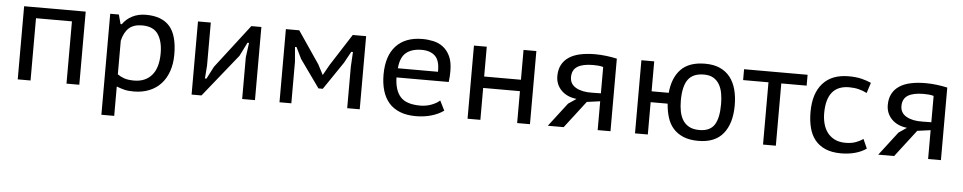

<svg xmlns="http://www.w3.org/2000/svg" viewBox="-41 -857 6885 1373"><g transform="rotate(5 3401.5 -170.0)"><path d="M438 -447H180V0H88V-525H530V0H438Z M706 -525H768L786 -458H795Q822 -497 865 -518.5Q908 -540 962 -540Q1076 -540 1132 -476.5Q1188 -413 1188 -274Q1188 -208 1169.5 -154.5Q1151 -101 1116.5 -63.5Q1082 -26 1032.5 -6Q983 14 922 14Q902 14 885.5 12.5Q869 11 855 7.5Q841 4 827 -0.5Q813 -5 798 -11V200H706ZM941 -462Q881 -462 847 -432Q813 -402 798 -340V-98Q821 -82 848 -73Q875 -64 917 -64Q998 -64 1044 -117Q1090 -170 1090 -275Q1090 -360 1056 -411Q1022 -462 941 -462Z M1699 -300 1713 -404H1702L1653 -306L1407 0H1336V-525H1428V-215L1421 -123H1432L1478 -212L1719 -525H1791V0H1699Z M2453 -297 2459 -404H2447L2402 -322L2267 -123H2236L2094 -322L2054 -404H2043L2052 -298V0H1967V-525H2063L2220 -294L2258 -221L2300 -296L2447 -525H2543V0H2453Z M3146 -43Q3111 -17 3059 -1.5Q3007 14 2946 14Q2880 14 2831.5 -5.5Q2783 -25 2752 -61Q2721 -97 2706 -148Q2691 -199 2691 -262Q2691 -397 2757.5 -468.5Q2824 -540 2947 -540Q2986 -540 3025 -531.5Q3064 -523 3095 -499.5Q3126 -476 3145.5 -435Q3165 -394 3165 -328Q3165 -312 3164 -291Q3163 -270 3160 -250H2785Q2787 -158 2829 -111Q2871 -64 2972 -64Q3014 -64 3052 -78.5Q3090 -93 3111 -113ZM3077 -316Q3079 -396 3044.5 -429Q3010 -462 2948 -462Q2878 -462 2837 -429Q2796 -396 2789 -316Z M3673 -229H3409V0H3317V-525H3409V-311H3673V-525H3765V0H3673Z M4251 -207 4156 -194 4007 0H3893L4025 -172V-171L4081 -209Q4011 -217 3970.5 -258.5Q3930 -300 3930 -360Q3930 -407 3948 -441Q3966 -475 3999.5 -497Q4033 -519 4080.5 -529Q4128 -539 4187 -539Q4225 -539 4266.5 -534Q4308 -529 4343 -521V0H4251ZM4251 -264V-453Q4235 -458 4214.5 -459.5Q4194 -461 4179 -461Q4104 -461 4066 -437Q4028 -413 4028 -361Q4028 -311 4072.5 -286Q4117 -261 4189 -263Z M4974 14Q4912 14 4868 -4Q4824 -22 4795 -54Q4766 -86 4751.5 -131.5Q4737 -177 4733 -232H4611V0H4519V-525H4611V-310H4734Q4744 -419 4802.5 -479.5Q4861 -540 4976 -540Q5039 -540 5083.5 -519.5Q5128 -499 5156.5 -462Q5185 -425 5198.5 -374Q5212 -323 5212 -262Q5212 -132 5153 -59Q5094 14 4974 14ZM4825 -262Q4825 -221 4832 -185Q4839 -149 4856 -122Q4873 -95 4902 -79.5Q4931 -64 4975 -64Q5050 -64 5082 -112Q5114 -160 5114 -262Q5114 -302 5107.5 -338.5Q5101 -375 5085 -402.5Q5069 -430 5042 -446Q5015 -462 4974 -462Q4895 -462 4860 -413.5Q4825 -365 4825 -262Z M5712 -447H5530V0H5438V-447H5256V-525H5712Z M6180 -36Q6145 -11 6098 1.5Q6051 14 5999 14Q5933 14 5886.5 -6Q5840 -26 5811 -62Q5782 -98 5769 -149Q5756 -200 5756 -262Q5756 -395 5820.5 -467.5Q5885 -540 6006 -540Q6059 -540 6098 -530.5Q6137 -521 6168 -507L6144 -432Q6117 -446 6085.5 -454Q6054 -462 6017 -462Q5854 -462 5854 -262Q5854 -224 5863 -188.5Q5872 -153 5892 -125.5Q5912 -98 5944.5 -81Q5977 -64 6024 -64Q6066 -64 6097.5 -75.5Q6129 -87 6150 -103Z M6623 -207 6528 -194 6379 0H6265L6397 -172V-171L6453 -209Q6383 -217 6342.5 -258.5Q6302 -300 6302 -360Q6302 -407 6320 -441Q6338 -475 6371.5 -497Q6405 -519 6452.5 -529Q6500 -539 6559 -539Q6597 -539 6638.5 -534Q6680 -529 6715 -521V0H6623ZM6623 -264V-453Q6607 -458 6586.5 -459.5Q6566 -461 6551 -461Q6476 -461 6438 -437Q6400 -413 6400 -361Q6400 -311 6444.5 -286Q6489 -261 6561 -263Z"/></g></svg>

Font: PT Sans Caption
Style: Regular
Weight: 400
Designer: A.Korolkova, O.Umpeleva, V.Yefimov
Foundry: ParaType Ltd
Version: Version 2.004W OFL